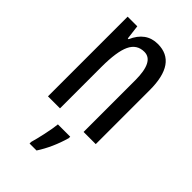

<svg xmlns="http://www.w3.org/2000/svg" viewBox="-234 -620 915 915"><g transform="rotate(45 223.0 -163.0)"><path d="M257 -547Q178 -547 142 -464H137L128 -537H63V0H144V-279Q144 -382 166 -428.5Q188 -475 238 -475Q303 -475 303 -348V0H385V-364Q385 -547 257 -547ZM274 61H191Q188 91 178 137Q168 183 160 210V221H207Q250 155 274 71Z"/></g></svg>

Font: Noto Sans Display Condensed
Style: Regular
Weight: 400
Width: 3
Designer: Monotype Design Team
Foundry: Monotype Imaging Inc.
Version: Version 1.900